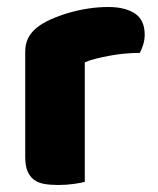

<svg xmlns="http://www.w3.org/2000/svg" viewBox="-20 -520 451 548"><path d="M222 -1Q212 2 190.5 5Q169 8 146 8Q124 8 106.5 5Q89 2 77 -7Q65 -16 58.5 -31.5Q52 -47 52 -72V-372Q52 -395 60.5 -411.5Q69 -428 85 -441Q101 -454 124.5 -464.5Q148 -475 175 -483Q202 -491 231 -495.5Q260 -500 289 -500Q337 -500 365 -481.5Q393 -463 393 -421Q393 -407 389 -393.5Q385 -380 379 -369Q358 -369 336 -367Q314 -365 293 -361Q272 -357 253.5 -352.5Q235 -348 222 -342Z"/></svg>

Font: Baloo Bhaina
Style: Regular
Weight: 400
Designer: Manish Minz, Shuchita Grover and Ek Type
Foundry: Ek Type
Version: Version 1.443;PS 1.000;hotconv 16.6.51;makeotf.lib2.5.65220;